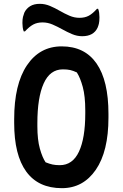

<svg xmlns="http://www.w3.org/2000/svg" viewBox="-20 -962 640 1002"><path d="M302 -720Q422 -720 484 -630.5Q546 -541 546 -368V-348Q546 -172 480 -76Q414 20 303 20Q180 20 117 -66.5Q54 -153 54 -320V-340Q54 -522 120.5 -621Q187 -720 302 -720ZM175 -303Q175 -233 188 -186.5Q201 -140 218 -115Q238 -107 254 -103.5Q270 -100 292 -100Q359 -100 392 -170.5Q425 -241 425 -370V-386Q425 -460 412 -508Q399 -556 381 -584Q362 -593 346.5 -596.5Q331 -600 308 -600Q241 -600 208 -526.5Q175 -453 175 -319ZM395 -869Q423 -869 443.5 -880Q464 -891 486 -916H492Q496 -907 497.5 -895Q499 -883 499 -872Q499 -850 496 -838Q493 -826 489 -817Q468 -773 409 -773Q382 -773 356 -784Q330 -795 305 -809Q280 -823 254.5 -834Q229 -845 202 -845Q174 -845 153.5 -834Q133 -823 110 -798H104Q100 -807 98.5 -819.5Q97 -832 97 -842Q97 -862 100 -874Q103 -886 107 -896Q117 -917 137 -929.5Q157 -942 188 -942Q215 -942 241 -931Q267 -920 292 -905.5Q317 -891 342.5 -880Q368 -869 395 -869Z"/></svg>

Font: Recursive Mn Csl St SmB
Style: Regular
Weight: 600
Monospace: yes
Version: Version 1.079;hotconv 1.0.112;makeotfexe 2.5.65598; ttfautoh